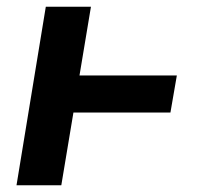

<svg xmlns="http://www.w3.org/2000/svg" viewBox="-20 -550 640 570"><path d="M29 0 116 -530H250L216 -326H505L486 -216H198L162 0Z"/></svg>

Font: Iosevka Curly Slab XBdExObl
Style: Regular
Weight: 800
Width: 7
Italic angle: -9°
Monospace: yes
Designer: Belleve Invis
Foundry: Belleve Invis
Version: Version 11.1.0; ttfautohint (v1.8.3)